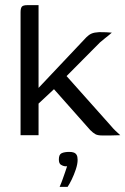

<svg xmlns="http://www.w3.org/2000/svg" viewBox="-20 -526 488 747"><path d="M60 0V-478Q60 -494 65 -500Q70 -506 87 -506H130V-184L316 -381Q326 -391 336.5 -395.5Q347 -400 366 -401Q381 -401 393 -400.5Q405 -400 415 -399Q412 -396 404 -389.5Q396 -383 386.5 -375.5Q377 -368 369 -361L239 -230L411 -37Q420 -26 429.5 -17Q439 -8 448 0Q429 1 411 1Q393 1 377 1Q360 1 351 -4Q342 -9 331 -20L190 -179L130 -123V0ZM212 201Q219 185 224 170.5Q229 156 233.5 143.5Q238 131 241 121Q239 121 237 121Q235 121 233 121Q225 120 217 115Q209 110 209 94Q209 75 220 70Q231 65 250 65Q260 65 267 67.5Q274 70 278 76.5Q282 83 282 96Q282 112 275 133Q268 154 259 172.5Q250 191 243 201Z"/></svg>

Font: Genos
Style: Regular
Weight: 400
Designer: Robert E. Leuschke
Foundry: Robert E. Leuschke
Version: Version 1.010